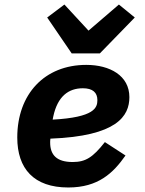

<svg xmlns="http://www.w3.org/2000/svg" viewBox="-20 -814 640 846"><path d="M280.9 12.1C413 12.1 479 -51.8 533 -128.9L442.1 -187.9C388.8 -120 356.9 -100.1 300.1 -100.1C230.1 -100.1 201 -131 201 -186.1C201 -191.1 201 -195 202.1 -203.1C496.1 -214.1 550.1 -302.9 550.1 -386C550.1 -480.8 464.1 -528.1 360.1 -528.1C176.8 -528.1 56.1 -399.9 56.1 -208.1C56.1 -71 128.9 12.1 280.9 12.1ZM187.9 -736.9 295.8 -578.8H420.1L573.9 -736.9L503.9 -794L370 -679L263.8 -794ZM212 -286.9 214.8 -301.1C234 -389.9 282 -425.1 345.2 -425.1C388.8 -425.1 409.1 -405.9 409.1 -372.9C409.1 -339.8 397 -296.9 212 -286.9Z"/></svg>

Font: Margiela Mono Italic Bold It
Style: Regular
Weight: 700
Designer: Mike Abbink, Paul van der Laan, Pieter van Rosmalen
Foundry: Bold Monday
Version: Version 2.003 2021